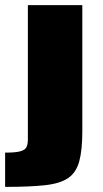

<svg xmlns="http://www.w3.org/2000/svg" viewBox="-49 -530 404 751"><path d="M-29 201V67Q13 67 31.5 61.5Q50 56 55 44.5Q60 33 60 15V-510H273V-17Q273 57 261 101Q249 145 217.5 166.5Q186 188 126.5 194.5Q67 201 -29 201Z"/></svg>

Font: Saira Expanded ExtraBold
Style: Regular
Weight: 800
Width: 7
Designer: Hector Gatti with collaboration of the Omnibus-Type team
Foundry: Omnibus-Type
Version: Version 1.101